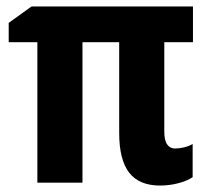

<svg xmlns="http://www.w3.org/2000/svg" viewBox="-20 -567 643 596"><path d="M523 -106Q536 -106 551 -109.5Q566 -113 578 -120V-17Q560 -5 532.5 2Q505 9 477 9Q412 9 381 -31Q350 -71 350 -154V-436H236V0H96V-436H7V-496L78 -547H579V-436H490V-158Q490 -131 499 -118.5Q508 -106 523 -106Z"/></svg>

Font: Noto Sans Display Condensed
Style: Bold
Weight: 700
Width: 3
Designer: Monotype Design Team
Foundry: Monotype Imaging Inc.
Version: Version 2.003